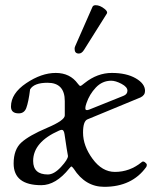

<svg xmlns="http://www.w3.org/2000/svg" viewBox="-20 -704 599 735"><path d="M22 0ZM389.2 -652.3 301.8 -513.2Q293 -499 281.7 -499Q265.6 -499 265.6 -517.1Q265.6 -522.9 268.1 -527.8L334 -677.7Q336.9 -684.1 346.2 -684.1Q362.8 -684.1 380.4 -669.9Q390.1 -662.1 390.1 -655.8Q390.1 -654.3 389.2 -652.3ZM32.2 -78.1Q32.2 -131.8 62 -158.7Q91.8 -185.5 159.9 -214.4Q228 -243.2 228 -262.2V-316.9Q228 -387.2 162.1 -387.2Q110.4 -387.2 95.2 -361.8Q89.4 -314.5 80.6 -290.5Q72.8 -270 51.8 -270Q22 -270 22 -295.9Q22 -346.2 80.3 -385.5Q138.7 -424.8 193.4 -424.8Q248 -424.8 277.8 -383.8Q284.2 -375 287.6 -375Q291 -375 304.2 -386.2Q352.5 -424.8 408.2 -424.8Q463.9 -424.8 499.5 -404.3Q535.2 -383.8 535.2 -356Q535.2 -339.4 518.1 -331.1L314.9 -247.1Q297.9 -240.2 297.9 -196.3Q297.9 -145.5 334.5 -95.7Q371.1 -45.9 419.9 -45.9Q476.6 -45.9 522 -83Q527.3 -88.4 534.7 -83Q542 -77.6 542 -73Q542 -68.4 540 -64.9Q485.4 11.2 378.9 11.2Q306.6 11.2 262.2 -58.1Q255.4 -66.9 253.4 -66.9Q251.5 -66.9 245.1 -59.1Q193.8 4.9 138.2 4.9Q32.2 4.9 32.2 -78.1ZM306.6 -289.6Q306.6 -278.8 320.8 -284.2L452.1 -336.9Q467.8 -342.8 467.8 -356.9Q467.8 -371.1 445.1 -383.1Q422.4 -395 405.8 -395Q371.6 -395 346.9 -368.9Q322.3 -342.8 311 -309.1Q306.6 -296.9 306.6 -289.6ZM106.9 -87.9Q106.9 -36.1 163.1 -36.1Q187 -36.1 213.6 -64.9Q240.2 -93.8 240.2 -106.9Q236.8 -123 227.1 -189.9Q224.6 -207 216.8 -207Q212.9 -207 206.1 -204.1Q106.9 -160.2 106.9 -87.9Z"/></svg>

Font: Junicode
Style: Regular
Weight: 400
Designer: Peter S. Baker
Foundry: Briery Creek Software
Version: Version 0.7.2